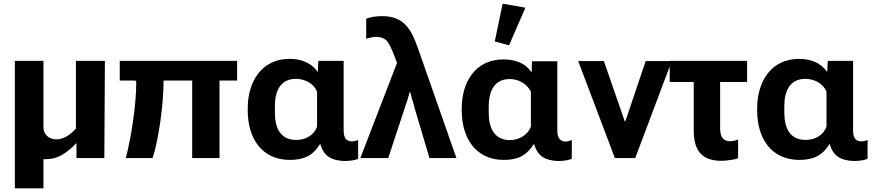

<svg xmlns="http://www.w3.org/2000/svg" viewBox="-20 -862 4772 1047"><path d="M287 -102C247 -102 217 -129 217 -167V-530H61V165H217V6C227 7 240 6 265 3C309 -6 350 -33 397 -82V0H549L552 -530H394V-161C363 -126 326 -102 287 -102Z M1273 -530H633V-423H714C720 -423 723 -419 723 -413C723 -290 696 -115 666 0H812C845 -98 872 -293 872 -423H1028V0H1177V-423H1273Z M1561 10C1634 10 1686 -12 1725 -76H1727C1746 -8 1790 13 1857 16C1894 16 1923 10 1933 3V-99C1923 -94 1909 -91 1899 -91C1885 -91 1875 -95 1866 -104C1858 -113 1854 -129 1854 -153V-530H1716L1713 -471H1711C1677 -522 1618 -541 1559 -541C1405 -541 1331 -414 1331 -273V-258C1331 -113 1404 10 1561 10ZM1596 -99C1505 -99 1479 -169 1479 -249V-283C1479 -360 1505 -432 1594 -432C1641 -432 1691 -408 1709 -362V-172C1692 -123 1645 -99 1596 -99Z M1945 0H2097L2186 -269C2191 -286 2195 -298 2198 -305C2201 -313 2206 -331 2214 -360H2217C2225 -329 2229 -312 2232 -306C2234 -300 2238 -288 2242 -269L2322 0H2469L2257 -605C2221 -706 2180 -774 2064 -774C2027 -774 1997 -768 1977 -760V-651C1983 -652 1992 -655 2002 -657C2011 -660 2022 -661 2032 -661C2057 -661 2076 -653 2090 -639C2102 -624 2117 -594 2134 -548L2145 -519Z M2727 10C2802 10 2850 -12 2891 -76H2893C2912 -8 2955 13 3022 16C3058 16 3088 10 3098 3V-99C3088 -94 3074 -90 3064 -90C3050 -90 3040 -95 3032 -103C3023 -113 3019 -129 3019 -153V-528H2881L2879 -469H2877C2844 -521 2783 -538 2725 -538C2571 -538 2498 -413 2498 -272V-257C2498 -114 2571 10 2727 10ZM2756 -615 2845 -820 2721 -842 2678 -636ZM2761 -98C2672 -98 2645 -170 2645 -248V-281C2645 -358 2671 -431 2760 -431C2807 -431 2854 -405 2875 -362V-171C2858 -125 2809 -98 2761 -98Z M3501 -529 3390 -200H3387L3273 -529H3133L3333 0H3444L3643 -529Z M3632 -415H3763V-153C3763 -46 3802 15 3915 15C3931 15 3948 13 3966 10C3985 8 3998 4 4005 0V-101C3991 -96 3977 -92 3962 -92C3916 -92 3907 -126 3907 -165V-415H4054V-530H3632Z M4339 10C4412 10 4464 -12 4503 -76H4505C4524 -8 4568 13 4635 16C4672 16 4701 10 4711 3V-99C4701 -94 4687 -91 4677 -91C4663 -91 4653 -95 4644 -104C4636 -113 4632 -129 4632 -153V-530H4494L4491 -471H4489C4455 -522 4396 -541 4337 -541C4183 -541 4109 -414 4109 -273V-258C4109 -113 4182 10 4339 10ZM4374 -99C4283 -99 4257 -169 4257 -249V-283C4257 -360 4283 -432 4372 -432C4419 -432 4469 -408 4487 -362V-172C4470 -123 4423 -99 4374 -99Z"/></svg>

Font: Cheyenne Sans
Style: Bold
Weight: 700
Designer: The Public Sans project authors (U.S. Web Design System), Libre Franklin designed by Pablo Impallari and Rodrigo Fuenzal
Foundry: The Cheyenne Sans Project Authors
Version: Version 2.007